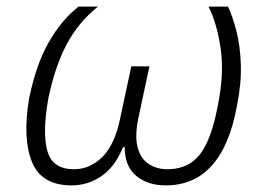

<svg xmlns="http://www.w3.org/2000/svg" viewBox="-20 -552 796 582"><path d="M197 10Q106 10 77 -61Q48 -132 68 -252Q89 -356 127.5 -423.5Q166 -491 218 -532H277Q217 -484 181.5 -416.5Q146 -349 126 -251Q108 -147 124 -93Q140 -39 204 -39Q253 -39 290.5 -76.5Q328 -114 344 -192L378 -351H433L399 -192Q388 -138 397.5 -104Q407 -70 431.5 -54.5Q456 -39 487 -39Q551 -39 586 -84Q621 -129 640 -231Q660 -327 649 -404Q638 -481 612 -532H671Q685 -503 696.5 -458.5Q708 -414 710 -356.5Q712 -299 698 -230Q654 10 482 10Q429 10 393.5 -18.5Q358 -47 358 -106H353Q329 -47 288 -18.5Q247 10 197 10Z"/></svg>

Font: Noto Sans Light
Style: Italic
Weight: 300
Italic angle: -12°
Designer: Monotype Design Team
Foundry: Monotype Imaging Inc.
Version: Version 2.013; ttfautohint (v1.8.4.7-5d5b)